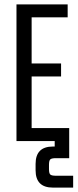

<svg xmlns="http://www.w3.org/2000/svg" viewBox="-20 -642 355 874"><path d="M235 158H313V212H221Q142 212 142 133V104Q142 25 221 25H229V0H55V-622H288V-563H124V-353H258V-294H124V-59H295V78H235Q215 78 209 83.5Q203 89 203 108V128Q203 147 209 152.5Q215 158 235 158Z"/></svg>

Font: Teko Light
Style: Regular
Weight: 300
Designer: Manushi Parikh, Jonny Pinhorn
Foundry: Indian Type Foundry
Version: Version 1.105;PS 1.0;hotconv 1.0.78;makeotf.lib2.5.61930; tt